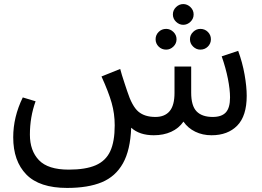

<svg xmlns="http://www.w3.org/2000/svg" viewBox="-20 -665 1288 944"><path d="M1193 -194Q1193 -95 1146.5 -47.5Q1100 0 1020 0Q976 0 940 -17.5Q904 -35 882 -67Q859 -34 821.5 -17Q784 0 736 0Q666 0 625 -37Q621 73 584.5 138Q548 203 480.5 231Q413 259 310 259Q174 259 109.5 193Q45 127 45 10Q45 -90 92 -186L155 -167Q127 -90 127 -3Q127 76 171.5 122.5Q216 169 318 169Q401 169 450.5 147.5Q500 126 522 78.5Q544 31 544 -49Q544 -106 529 -159Q514 -212 479 -289L571 -326Q577 -302 593 -254L605 -218Q629 -143 660 -116.5Q691 -90 744 -90Q790 -90 814 -118.5Q838 -147 838 -208V-338H920V-209Q920 -145 946.5 -117.5Q973 -90 1026 -90Q1070 -90 1090.5 -112.5Q1111 -135 1111 -186Q1111 -225 1100.5 -278Q1090 -331 1070 -388L1151 -415Q1172 -358 1182.5 -298.5Q1193 -239 1193 -194ZM830 -594Q830 -615 845.5 -630Q861 -645 881 -645Q901 -645 916.5 -630Q932 -615 932 -594Q932 -573 916.5 -558Q901 -543 881 -543Q861 -543 845.5 -558Q830 -573 830 -594ZM745 -472Q745 -493 760 -508Q775 -523 797 -523Q817 -523 832.5 -508Q848 -493 848 -472Q848 -451 832.5 -436Q817 -421 797 -421Q775 -421 760 -436Q745 -451 745 -472ZM914 -472Q914 -493 929.5 -508Q945 -523 965 -523Q987 -523 1002 -508Q1017 -493 1017 -472Q1017 -451 1002 -436Q987 -421 965 -421Q945 -421 929.5 -436Q914 -451 914 -472Z"/></svg>

Font: FiraGOUPP
Style: Medium
Weight: 400
Designer: bBox Type
Foundry: bBox Type GmbH
Version: Version 1.001